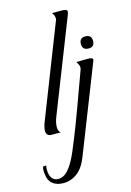

<svg xmlns="http://www.w3.org/2000/svg" viewBox="-160 -681 688 1007"><g transform="rotate(-15 184.5 -177.5)"><path d="M61 0Q32 0 32 -29Q32 -47 44 -78L238 -574Q240 -577 240 -580Q240 -583 240 -585Q240 -600 228 -616H282Q310 -616 310 -603Q310 -597 304 -582L110 -88Q97 -56 97 -31Q97 -8 111 0ZM366 -387Q332 -387 332 -420Q332 -453 364 -453Q398 -453 398 -420Q398 -387 366 -387ZM56 261Q32 261 13 252.5Q-6 244 -17 226Q-25 214 -28 187Q-29 182 -29 178.5Q-29 175 -29 171Q-29 158 -26 149L-9 148Q-10 153 -10.5 159Q-11 165 -11 170Q-11 201 1.5 217Q14 233 36 233Q60 233 80.5 214Q101 195 122 157Q130 142 142.5 113.5Q155 85 172 42Q194 -13 225 -97Q256 -181 297 -294Q298 -297 298 -303Q298 -316 284 -335L346 -336Q374 -336 374 -326Q374 -321 368 -307L186 156Q165 210 131 235.5Q97 261 56 261Z"/></g></svg>

Font: Carattere
Style: Regular
Weight: 400
Designer: Robert E. Leuschke
Foundry: Robert E. Leuschke
Version: Version 1.010; ttfautohint (v1.8.3)